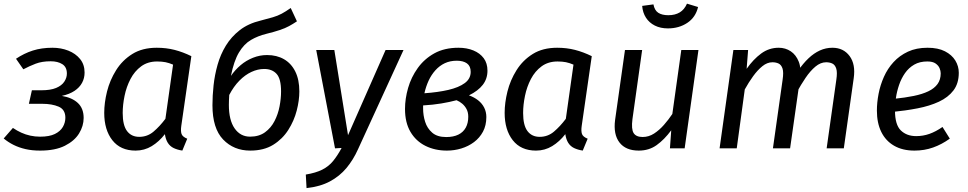

<svg xmlns="http://www.w3.org/2000/svg" viewBox="-24 -795 5190 1029"><path d="M257.1 -539.1Q303.2 -539.1 342.3 -523.6Q381.3 -508.1 405.3 -478.6Q429.3 -449.1 429.3 -406.1Q429.3 -376.1 415.8 -351.1Q402.3 -326 375.3 -308Q348.2 -290 307.2 -281Q362.3 -272 393.3 -243Q424.3 -214 424.3 -163Q424.3 -119.9 399.8 -79.9Q375.3 -39.9 323.7 -13.9Q272.1 12.1 191 12.1Q148 12.1 112.9 4.1Q77.9 -3.9 48.8 -18.4Q19.8 -32.9 -4.2 -52.9L45.2 -109.4Q67.2 -94.4 90.2 -84Q113.1 -73.5 138.6 -68Q164 -62.5 190.9 -62.5Q240.7 -62.5 270 -76.9Q299.4 -91.4 312.9 -114.8Q326.3 -138.1 326.3 -164Q326.3 -207.8 290.6 -223.3Q254.8 -238.7 202 -238.7H130.8L146.9 -311.2H198Q246.8 -311.2 276.6 -323.6Q306.5 -336.1 320.4 -357Q334.4 -377.9 334.4 -400.8Q334.4 -435.7 310 -451.1Q285.6 -466.6 247.7 -466.6Q200.9 -466.6 167 -453.6Q133.1 -440.6 101.1 -423.6L61.8 -480.1Q104.9 -509.1 151.9 -524.1Q199 -539.1 257.1 -539.1Z M816 -539.1Q867 -539.1 911.7 -527.6Q956.4 -516.1 1001.5 -494L947.6 -120.5Q943.6 -92.5 949 -77Q954.5 -61.6 979.5 -51.6L953.2 12Q927.1 8.1 907 -1.4Q887 -11 875.4 -29.5Q863.8 -48 859.7 -76Q828.8 -36 789.3 -11.9Q749.8 12.1 702.7 12.1Q621.7 12.1 578.1 -43.5Q534.6 -99 534.6 -190.1Q534.6 -244.1 549.6 -304.6Q564.7 -365.2 598.2 -418.7Q631.7 -472.2 685.3 -505.7Q738.9 -539.1 816 -539.1ZM817.9 -465.5Q768.1 -465.5 732.7 -439.6Q697.3 -413.6 675.4 -371.7Q653.5 -329.8 643.6 -281.4Q633.6 -233 633.6 -189.1Q633.6 -123.3 657 -92.4Q680.4 -61.6 722.2 -61.6Q765.9 -61.6 798.8 -89.5Q831.7 -117.3 862.5 -158.2L903.5 -448.6Q882.6 -457.6 863.2 -461.6Q843.8 -465.5 817.9 -465.5Z M1407.3 -500Q1459.3 -500 1498.3 -477.5Q1537.2 -455 1558.7 -411.4Q1580.3 -367.9 1580.3 -304.9Q1580.3 -256.8 1566.2 -202.3Q1552.2 -147.8 1521.2 -98.9Q1490.1 -49.9 1440.1 -18.9Q1390 12.1 1317 12.1Q1228.8 12.1 1171.7 -47.5Q1114.6 -107.2 1114.6 -231.2Q1114.6 -282.2 1120.6 -337.6Q1126.6 -393.1 1142.1 -448.1Q1157.6 -503.1 1186.6 -550.6Q1215.7 -598.1 1261.2 -633.6Q1306.7 -669 1373.8 -685Q1412.9 -695.1 1438.5 -702.6Q1464 -710.1 1485.6 -721.6Q1507.1 -733.1 1534.1 -752.1L1567.4 -680.7Q1546.3 -666.6 1525.2 -655.1Q1504.1 -643.6 1475.6 -634.1Q1447.1 -624.5 1403.1 -613.6Q1358.1 -602.6 1320.7 -580.7Q1283.3 -558.7 1256.4 -513.4Q1229.5 -468 1213.6 -388.3Q1235.6 -420.2 1265.5 -445.7Q1295.5 -471.1 1331.9 -485.5Q1368.3 -500 1407.3 -500ZM1316.1 -62.6Q1363.9 -62.6 1396.2 -86Q1428.5 -109.5 1447.4 -146.4Q1466.4 -183.3 1474.3 -225.2Q1482.3 -267.1 1482.3 -305Q1482.3 -372.6 1458.4 -399Q1434.5 -425.4 1391.7 -425.4Q1357.9 -425.4 1323.5 -409.5Q1289.2 -393.6 1258.9 -362.7Q1228.5 -331.9 1204.6 -286.2Q1203.6 -270.1 1203.1 -257Q1202.6 -243.9 1202.6 -232.7Q1202.6 -151.1 1233.4 -106.9Q1264.3 -62.6 1316.1 -62.6Z M2042.5 -527.1H2138.6L1894.7 5Q1869.6 61.1 1833 105.2Q1796.4 149.2 1744.2 177.2Q1692 205.2 1618.9 213.1L1614.9 140.5Q1668.8 131.6 1703.3 114.1Q1737.8 96.7 1761.3 67.8Q1784.9 38.9 1806.8 -2L1771.5 0L1670.7 -527.1H1767.8L1841.2 -70.5Z M2433 -539.1Q2478.1 -539.1 2513.2 -524.6Q2548.3 -510.1 2568.4 -483.1Q2588.5 -456.1 2588.5 -416Q2588.5 -373 2563.5 -340.5Q2538.4 -308 2489.3 -284Q2517.4 -274 2538.4 -257.5Q2559.4 -241.1 2571 -218.1Q2582.5 -195.1 2582.5 -168Q2582.5 -122.9 2564.5 -89.4Q2546.4 -55.9 2516.4 -33.4Q2486.3 -10.9 2448.7 0.6Q2411.1 12.1 2371 12.1Q2306.9 12.1 2255.8 -13.4Q2204.7 -39 2175.7 -88.5Q2146.6 -138 2146.6 -211.1Q2146.6 -266.2 2163.2 -323.7Q2179.7 -381.2 2214.8 -430.2Q2249.9 -479.2 2303.9 -509.2Q2358 -539.1 2433 -539.1ZM2422.8 -257.9Q2385.9 -248 2341.1 -240.5Q2296.3 -233 2243.6 -230Q2243.6 -225 2243.6 -221.5Q2243.6 -218 2243.6 -213Q2243.6 -177 2254.5 -142.1Q2265.5 -107.2 2292.4 -83.9Q2319.3 -60.5 2367.1 -60.5Q2405.9 -60.5 2432.3 -73.4Q2458.7 -86.4 2472.1 -110.8Q2485.6 -135.2 2485.6 -169.1Q2485.6 -193 2476.6 -209.9Q2467.7 -226.9 2453.7 -238.9Q2439.7 -250.9 2422.8 -257.9ZM2424 -469.6Q2388.1 -469.6 2359.7 -456.2Q2331.3 -442.7 2309.4 -418.3Q2287.5 -393.9 2273 -362.5Q2258.6 -331.1 2250.6 -295.2Q2323.4 -300.3 2379.1 -313.2Q2434.9 -326.2 2466.7 -349.6Q2498.6 -373 2498.6 -409.9Q2498.6 -440.7 2478.7 -455.2Q2458.8 -469.6 2424 -469.6Z M2962 -539.1Q3013 -539.1 3057.7 -527.6Q3102.4 -516.1 3147.5 -494L3093.6 -120.5Q3089.6 -92.5 3095 -77Q3100.5 -61.6 3125.5 -51.6L3099.2 12Q3073.1 8.1 3053 -1.4Q3033 -11 3021.4 -29.5Q3009.8 -48 3005.7 -76Q2974.8 -36 2935.3 -11.9Q2895.8 12.1 2848.7 12.1Q2767.7 12.1 2724.1 -43.5Q2680.6 -99 2680.6 -190.1Q2680.6 -244.1 2695.6 -304.6Q2710.7 -365.2 2744.2 -418.7Q2777.7 -472.2 2831.3 -505.7Q2884.9 -539.1 2962 -539.1ZM2963.9 -465.5Q2914.1 -465.5 2878.7 -439.6Q2843.3 -413.6 2821.4 -371.7Q2799.5 -329.8 2789.6 -281.4Q2779.6 -233 2779.6 -189.1Q2779.6 -123.3 2803 -92.4Q2826.4 -61.6 2868.2 -61.6Q2911.9 -61.6 2944.8 -89.5Q2977.7 -117.3 3008.5 -158.2L3049.5 -448.6Q3028.6 -457.6 3009.2 -461.6Q2989.8 -465.5 2963.9 -465.5Z M3399.5 12.1Q3329.4 12.1 3295.9 -31.5Q3262.5 -75 3272.5 -152L3325.5 -527.1H3417.5L3365.5 -156.3Q3358.6 -102.5 3372 -81.6Q3385.4 -60.8 3420.2 -60.8Q3453 -60.8 3481.3 -79.2Q3509.7 -97.6 3534.5 -125.9Q3559.4 -154.3 3579.3 -184.2L3627.3 -527.1H3719.3L3645.3 0H3566.4L3573.4 -96.7Q3536.4 -46.8 3495.4 -17.4Q3454.4 12.1 3399.5 12.1ZM3555.8 -642.8Q3515.6 -642.8 3485.6 -657.9Q3455.5 -673 3438 -700.1Q3420.5 -727.3 3417.6 -763.4L3478 -771.5Q3484 -739.5 3503.9 -726.5Q3523.9 -713.5 3557.9 -713.5Q3593.9 -713.5 3618.9 -728.5Q3643.8 -743.4 3657.8 -775.4L3717.2 -757.4Q3704.2 -702.2 3659.6 -672.5Q3615.1 -642.8 3555.8 -642.8Z M4149.4 -539.1Q4185.4 -539.1 4213.9 -520.1Q4242.4 -501.1 4256.9 -464.2Q4271.4 -427.2 4263.4 -372.2L4210.4 0H4118.4L4170.3 -367.7Q4176.3 -407.6 4169.9 -427.5Q4163.4 -447.4 4149 -454.4Q4134.6 -461.3 4115.7 -461.3Q4087.9 -461.3 4062 -440.4Q4036.1 -419.5 4012.3 -386.6Q3988.4 -353.7 3967.5 -315.7L3924.5 0H3832.5L3906.5 -527.1H3985.4L3977.5 -426.3Q4013.4 -477.3 4055.4 -508.2Q4097.4 -539.1 4149.4 -539.1ZM4437.2 -539.1Q4496.3 -539.1 4529.3 -494.7Q4562.3 -450.2 4551.3 -375.2L4498.3 0H4406.3L4458.2 -367.7Q4464.2 -407.6 4457.7 -427.5Q4451.3 -447.4 4436.9 -454.4Q4422.5 -461.3 4403.6 -461.3Q4373.8 -461.3 4345.9 -437.9Q4318.1 -414.5 4293.2 -377.6Q4268.3 -340.7 4246.4 -300.7L4252.2 -414.8Q4280 -454.9 4309.1 -482.5Q4338.1 -510 4370.1 -524.6Q4402.2 -539.1 4437.2 -539.1Z M4947.1 -539.1Q5003.2 -539.1 5040.3 -520.1Q5077.4 -501.1 5096 -470.6Q5114.5 -440 5114.5 -405Q5114.5 -348 5086 -310.4Q5057.5 -272.9 5007.9 -249.9Q4958.4 -226.9 4893.9 -214.4Q4829.4 -201.9 4758.5 -195L4767.6 -265.4Q4826.5 -271.3 4872.8 -280.8Q4919.2 -290.3 4951.5 -305.8Q4983.8 -321.3 5000.7 -344.7Q5017.6 -368.1 5017.6 -401.9Q5017.6 -414.9 5011.6 -429.3Q5005.6 -443.8 4990.2 -454.7Q4974.8 -465.6 4945.9 -465.6Q4905 -465.6 4875.7 -448.7Q4846.3 -431.7 4826.3 -403.2Q4806.4 -374.7 4794.5 -339.8Q4782.5 -304.9 4777.5 -269.4Q4772.6 -234 4772.6 -202.1Q4772.6 -126.3 4804 -95.9Q4835.4 -65.5 4886.2 -65.5Q4923.2 -65.5 4957.2 -77.5Q4991.1 -89.5 5027.2 -114.5L5066.4 -52Q5023.4 -21 4976.8 -4.5Q4930.2 12.1 4877.1 12.1Q4812.9 12.1 4767.8 -14Q4722.7 -40 4699.1 -88Q4675.6 -136.1 4675.6 -202.1Q4675.6 -245.1 4684.6 -292.1Q4693.6 -339.1 4713.2 -383.1Q4732.7 -427.1 4764.8 -462.1Q4796.8 -497.1 4841.9 -518.1Q4887 -539.1 4947.1 -539.1Z"/></svg>

Font: Fira Sans Variable
Style: Italic
Weight: 397
Italic angle: -8°
Designer: Carrois Corporate & Edenspiekermann AG
Foundry: Carrois Corporate GbR & Edenspiekermann AG
Version: Version 4.202